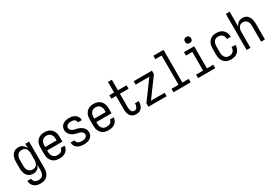

<svg xmlns="http://www.w3.org/2000/svg" viewBox="68 -1948 4864 3384"><g transform="rotate(-30 2500.0 -256.0)"><path d="M247 223Q224 223 201.5 219.5Q179 216 158 207.5Q137 199 119 184.5Q101 170 88.5 151Q76 132 69.5 110Q63 88 62 65H140Q141 85 149.5 102.5Q158 120 173.5 132Q189 144 208 148.5Q227 153 247 153Q264 153 280.5 149Q297 145 310.5 135Q324 125 333.5 111Q343 97 348.5 81Q354 65 356 48.5Q358 32 358 15V-91Q350 -70 337 -50.5Q324 -31 305.5 -17.5Q287 -4 264.5 2Q242 8 219 8Q194 8 169.5 1Q145 -6 125 -21Q105 -36 91.5 -57Q78 -78 70 -101.5Q62 -125 59 -150Q56 -175 56 -200V-320Q56 -345 59 -370Q62 -395 70 -418.5Q78 -442 91.5 -463Q105 -484 125 -499Q145 -514 169.5 -521Q194 -528 219 -528Q242 -528 264.5 -522Q287 -516 305.5 -502.5Q324 -489 337 -469.5Q350 -450 358 -429V-520H436V15Q436 42 432 68.5Q428 95 417.5 119.5Q407 144 389.5 164.5Q372 185 349 198.5Q326 212 299.5 217.5Q273 223 247 223ZM249 -62Q266 -62 282.5 -66Q299 -70 312 -80Q325 -90 334.5 -104.5Q344 -119 349 -134.5Q354 -150 356 -166.5Q358 -183 358 -200V-320Q358 -337 356 -353.5Q354 -370 349 -385.5Q344 -401 334.5 -415.5Q325 -430 312 -440Q299 -450 282.5 -454Q266 -458 249 -458Q232 -458 215.5 -454Q199 -450 185 -440.5Q171 -431 160.5 -417Q150 -403 144 -387Q138 -371 136 -354Q134 -337 134 -320V-200Q134 -183 136 -166Q138 -149 144 -133Q150 -117 160.5 -103Q171 -89 185 -79.5Q199 -70 215.5 -66Q232 -62 249 -62Z M752 8Q725 8 698 3Q671 -2 647.5 -15.5Q624 -29 605.5 -49.5Q587 -70 575.5 -94.5Q564 -119 560 -146Q556 -173 556 -200V-320Q556 -347 560 -374Q564 -401 575 -425.5Q586 -450 604.5 -470.5Q623 -491 646 -504Q669 -517 696 -522.5Q723 -528 750 -528Q777 -528 804 -522.5Q831 -517 854 -504Q877 -491 895.5 -470.5Q914 -450 925 -425.5Q936 -401 940 -374Q944 -347 944 -320V-225H634V-200Q634 -183 636 -166Q638 -149 644.5 -133Q651 -117 661.5 -103Q672 -89 686.5 -79.5Q701 -70 718 -66Q735 -62 752 -62Q771 -62 790.5 -66Q810 -70 826 -80Q842 -90 852.5 -107Q863 -124 864 -144H942Q941 -121 933.5 -99.5Q926 -78 912.5 -59.5Q899 -41 880.5 -27.5Q862 -14 841 -6Q820 2 797 5Q774 8 752 8ZM866 -295V-320Q866 -337 864 -354Q862 -371 856 -387Q850 -403 839.5 -417Q829 -431 815 -440.5Q801 -450 784 -454Q767 -458 750 -458Q733 -458 716 -454Q699 -450 685 -440.5Q671 -431 660.5 -417Q650 -403 644 -387Q638 -371 636 -354Q634 -337 634 -320V-295Z M1249 8Q1227 8 1205 5.5Q1183 3 1162 -4.5Q1141 -12 1122 -24Q1103 -36 1089.5 -53.5Q1076 -71 1069 -92.5Q1062 -114 1062 -136V-139H1140V-138Q1140 -119 1150.5 -103Q1161 -87 1177 -77.5Q1193 -68 1211.5 -65Q1230 -62 1249 -62Q1267 -62 1285.5 -65Q1304 -68 1320 -76.5Q1336 -85 1347.5 -100.5Q1359 -116 1359 -134Q1359 -152 1349.5 -167.5Q1340 -183 1326 -193Q1312 -203 1295.5 -208.5Q1279 -214 1262 -218Q1245 -222 1228.5 -226Q1212 -230 1195.5 -236Q1179 -242 1163.5 -249.5Q1148 -257 1134 -267.5Q1120 -278 1108.5 -291Q1097 -304 1089 -319.5Q1081 -335 1076.5 -352Q1072 -369 1072 -386Q1072 -408 1078.5 -428.5Q1085 -449 1098 -466.5Q1111 -484 1129 -496Q1147 -508 1167 -515.5Q1187 -523 1208.5 -525.5Q1230 -528 1251 -528Q1273 -528 1294 -525.5Q1315 -523 1335.5 -515.5Q1356 -508 1373.5 -495.5Q1391 -483 1404 -466Q1417 -449 1423.5 -428Q1430 -407 1430 -386V-383H1352V-384Q1352 -402 1343 -417.5Q1334 -433 1319 -442.5Q1304 -452 1286.5 -455Q1269 -458 1251 -458Q1234 -458 1216.5 -455Q1199 -452 1184 -443Q1169 -434 1159 -419Q1149 -404 1149 -386Q1149 -365 1162 -347.5Q1175 -330 1193 -320Q1211 -310 1231.5 -305.5Q1252 -301 1272.5 -296Q1293 -291 1312.5 -284.5Q1332 -278 1350 -267.5Q1368 -257 1384 -243.5Q1400 -230 1411.5 -212.5Q1423 -195 1429.5 -175Q1436 -155 1436 -134Q1436 -112 1429 -91Q1422 -70 1408 -52.5Q1394 -35 1375.5 -23Q1357 -11 1336 -4Q1315 3 1293 5.5Q1271 8 1249 8Z M1752 8Q1725 8 1698 3Q1671 -2 1647.5 -15.5Q1624 -29 1605.5 -49.5Q1587 -70 1575.5 -94.5Q1564 -119 1560 -146Q1556 -173 1556 -200V-320Q1556 -347 1560 -374Q1564 -401 1575 -425.5Q1586 -450 1604.5 -470.5Q1623 -491 1646 -504Q1669 -517 1696 -522.5Q1723 -528 1750 -528Q1777 -528 1804 -522.5Q1831 -517 1854 -504Q1877 -491 1895.5 -470.5Q1914 -450 1925 -425.5Q1936 -401 1940 -374Q1944 -347 1944 -320V-225H1634V-200Q1634 -183 1636 -166Q1638 -149 1644.5 -133Q1651 -117 1661.5 -103Q1672 -89 1686.5 -79.5Q1701 -70 1718 -66Q1735 -62 1752 -62Q1771 -62 1790.5 -66Q1810 -70 1826 -80Q1842 -90 1852.5 -107Q1863 -124 1864 -144H1942Q1941 -121 1933.5 -99.5Q1926 -78 1912.5 -59.5Q1899 -41 1880.5 -27.5Q1862 -14 1841 -6Q1820 2 1797 5Q1774 8 1752 8ZM1866 -295V-320Q1866 -337 1864 -354Q1862 -371 1856 -387Q1850 -403 1839.5 -417Q1829 -431 1815 -440.5Q1801 -450 1784 -454Q1767 -458 1750 -458Q1733 -458 1716 -454Q1699 -450 1685 -440.5Q1671 -431 1660.5 -417Q1650 -403 1644 -387Q1638 -371 1636 -354Q1634 -337 1634 -320V-295Z M2316 8Q2294 8 2271.5 2.5Q2249 -3 2230.5 -16.5Q2212 -30 2199 -49Q2186 -68 2178.5 -89.5Q2171 -111 2168.5 -133.5Q2166 -156 2166 -179V-450H2070V-520H2166V-735H2244V-520H2420V-450H2244V-179Q2244 -166 2245 -153Q2246 -140 2249 -127.5Q2252 -115 2257 -103Q2262 -91 2270.5 -81.5Q2279 -72 2291.5 -67Q2304 -62 2316 -62Q2328 -62 2339.5 -66Q2351 -70 2359.5 -78Q2368 -86 2373.5 -97Q2379 -108 2382.5 -119Q2386 -130 2387.5 -142Q2389 -154 2389 -166V-172H2467V-162Q2467 -141 2463 -119.5Q2459 -98 2451 -78.5Q2443 -59 2429.5 -41.5Q2416 -24 2398 -12.5Q2380 -1 2359 3.5Q2338 8 2316 8Z M2564 0V-70L2843 -450H2564V-520H2936V-450L2657 -70H2936V0Z M3075 0V-70H3218V-665H3089V-735H3296V-70H3425V0Z M3575 0V-70H3718V-450H3589V-520H3796V-70H3925V0ZM3757 -608Q3744 -608 3732 -611.5Q3720 -615 3711 -624Q3702 -633 3698.5 -645Q3695 -657 3695 -670Q3695 -683 3698.5 -695Q3702 -707 3711 -716Q3720 -725 3732 -729Q3744 -733 3757 -733Q3770 -733 3782 -729Q3794 -725 3803 -716Q3812 -707 3816 -695Q3820 -683 3820 -670Q3820 -657 3816 -645Q3812 -633 3803 -624Q3794 -615 3782 -611.5Q3770 -608 3757 -608Z M4247 8Q4221 8 4194 2.5Q4167 -3 4144 -16.5Q4121 -30 4103.5 -50.5Q4086 -71 4075 -95.5Q4064 -120 4060 -146.5Q4056 -173 4056 -200V-320Q4056 -347 4060 -373.5Q4064 -400 4075 -424.5Q4086 -449 4103.5 -469.5Q4121 -490 4144 -503.5Q4167 -517 4194 -522.5Q4221 -528 4247 -528Q4272 -528 4297 -523.5Q4322 -519 4344.5 -508Q4367 -497 4385 -479.5Q4403 -462 4415 -440Q4427 -418 4432.5 -393.5Q4438 -369 4438 -344V-342H4360V-343Q4360 -366 4353 -388Q4346 -410 4330 -426.5Q4314 -443 4292 -450.5Q4270 -458 4247 -458Q4230 -458 4213.5 -454Q4197 -450 4183 -440Q4169 -430 4159.5 -416Q4150 -402 4144 -386.5Q4138 -371 4136 -354Q4134 -337 4134 -320V-200Q4134 -183 4136 -166Q4138 -149 4144 -133.5Q4150 -118 4159.5 -104Q4169 -90 4183 -80Q4197 -70 4213.5 -66Q4230 -62 4247 -62Q4270 -62 4292 -69.5Q4314 -77 4330 -93.5Q4346 -110 4353 -132Q4360 -154 4360 -177V-178H4438V-176Q4438 -151 4432.5 -126.5Q4427 -102 4415 -80Q4403 -58 4385 -40.5Q4367 -23 4344.5 -12Q4322 -1 4297 3.5Q4272 8 4247 8Z M4564 0V-735H4642V-429Q4650 -450 4663 -469Q4676 -488 4694.5 -502Q4713 -516 4735.5 -522Q4758 -528 4780 -528Q4805 -528 4829 -521Q4853 -514 4871.5 -498.5Q4890 -483 4903 -461.5Q4916 -440 4923.5 -416.5Q4931 -393 4933.5 -368.5Q4936 -344 4936 -320V0H4858V-320Q4858 -337 4856 -353.5Q4854 -370 4849 -385.5Q4844 -401 4834.5 -415Q4825 -429 4812 -439Q4799 -449 4783 -453.5Q4767 -458 4750 -458Q4733 -458 4717 -453.5Q4701 -449 4688 -439Q4675 -429 4665.5 -415Q4656 -401 4651 -385.5Q4646 -370 4644 -353.5Q4642 -337 4642 -320V0Z"/></g></svg>

Font: Iosevka Web
Style: Regular
Weight: 400
Monospace: yes
Designer: Belleve Invis
Foundry: Belleve Invis
Version: Version 28.0.3; ttfautohint (v1.8.3)